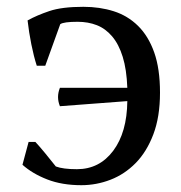

<svg xmlns="http://www.w3.org/2000/svg" viewBox="-20 -532 531 564"><path d="M219 12Q162 12 118.5 -5Q75 -22 46 -48L64 -115H84Q97 -101 113 -81.5Q129 -62 144 -43Q165 -35 206 -35Q272 -35 312.5 -89Q353 -143 354 -235L156 -220Q145 -247 156 -274H354Q352 -328 340.5 -365Q329 -402 309.5 -425Q290 -448 264.5 -458Q239 -468 208 -468Q167 -468 157 -461L113 -339H88Q79 -367 72 -402Q65 -437 61 -472Q88 -487 125 -499.5Q162 -512 225 -512Q273 -512 314 -499Q355 -486 385.5 -456Q416 -426 433 -378Q450 -330 450 -260Q450 -189 430.5 -137.5Q411 -86 378.5 -53Q346 -20 304.5 -4Q263 12 219 12Z"/></svg>

Font: PT Serif
Style: Regular
Weight: 400
Designer: A.Korolkova, O.Umpeleva, V.Yefimov
Foundry: ParaType Ltd
Version: Version 1.000W OFL; ttfautohint (v1.6)